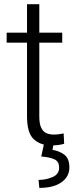

<svg xmlns="http://www.w3.org/2000/svg" viewBox="-20 -684 362 916"><path d="M276.9 -528.3V-480.5H167.5V-128.9Q167.5 -92.3 177 -73.5Q186.5 -54.7 202.4 -48.3Q218.3 -42 236.3 -42Q249.5 -42 261.7 -43.7Q273.9 -45.4 283.7 -47.4L286.1 2Q260.7 9.8 223.6 9.8Q173.3 9.8 141.1 -19.8Q108.9 -49.3 108.9 -128.9V-480.5H11.7V-528.3H108.9V-664.1H167.5V-528.3ZM190.4 0H235.8L230.5 31.2Q260.7 35.2 285.9 53.2Q311 71.3 311 114.7Q311 158.7 273.4 185.5Q235.8 212.4 167.5 212.4L164.1 174.3Q200.2 174.3 231.2 160.6Q262.2 147 262.2 115.7Q262.2 87.4 241.2 76.9Q220.2 66.4 176.8 62.5Z"/></svg>

Font: Vazirmatn UI FD ExtraLight
Style: Regular
Weight: 200
Designer: Saber Rastikerdar
Foundry: Saber Rastikerdar
Version: Version 33.003